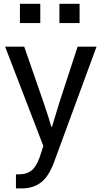

<svg xmlns="http://www.w3.org/2000/svg" viewBox="-20 -791 543 1040"><path d="M87.9 -666V-770.5H198.2V-666ZM301.8 -666V-770.5H411.1V-666ZM7.8 -538.1H111.3L215.8 -236.3Q244.1 -154.3 257.8 -104.5H261.7Q290 -198.2 301.8 -236.3L400.4 -538.1H502.9L274.4 83Q245.1 164.1 202.6 196.8Q160.2 229.5 98.6 229.5H66.4V153.3H84Q124 153.3 150.4 132.8Q176.8 112.3 195.3 59.6L214.8 0Z"/></svg>

Font: Gothic A1 Medium
Style: Regular
Weight: 500
Designer: HanYang I&C Co.,Ltd.
Foundry: HanYang I&C Co.,Ltd.
Version: Version 2.50